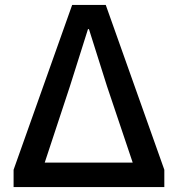

<svg xmlns="http://www.w3.org/2000/svg" viewBox="-20 -757 720 777"><path d="M35 0H645V-70L408 -737H272L35 -70ZM161 -99 263 -408 336 -639H340L413 -408L517 -99Z"/></svg>

Font: Noto Sans CJK SC Medium
Style: Regular
Weight: 500
Designer: Ryoko NISHIZUKA 西塚涼子 (kana, bopomofo & ideographs); Paul D. Hunt (Latin, Greek & Cyrillic); Sandoll Communications 산돌커뮤니
Foundry: Adobe
Version: Version 2.004;hotconv 1.0.118;makeotfexe 2.5.65603